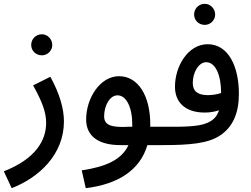

<svg xmlns="http://www.w3.org/2000/svg" viewBox="-49 -753 1309 1003"><path d="M170 -464C199 -464 224 -488 224 -518C224 -549 199 -574 170 -574C138 -574 114 -549 114 -518C114 -488 138 -464 170 -464Z M12 230C154 175 285 55 285 -119C285 -183 264 -261 214 -352L124 -307C172 -220 192 -167 192 -111C192 -21 139 76 -29 142Z M399 230C572 209 683 133 721 5H804C839 5 862 -15 862 -45C862 -72 846 -91 814 -91H736C736 -93 736 -96 736 -99C737 -255 671 -355 573 -355C473 -355 401 -239 401 -129C401 -38 471 5 579 5H622C587 81 505 118 378 137ZM495 -146C495 -200 524 -255 565 -255C612 -255 643 -190 642 -98C642 -95 642 -93 642 -91H626C528 -85 495 -101 495 -146Z M1021 -623C1050 -623 1075 -647 1075 -677C1075 -708 1050 -733 1021 -733C989 -733 965 -708 965 -677C965 -647 989 -623 1021 -623Z M804 5C937 5 1038 -3 1100 -45C1169 -90 1199 -165 1199 -263C1199 -404 1145 -522 1036 -522C933 -522 865 -407 865 -300C865 -219 918 -165 1021 -165C1046 -165 1072 -169 1095 -177C1084 -143 1064 -123 1031 -110C988 -91 905 -90 814 -91ZM958 -319C958 -377 990 -428 1028 -428C1078 -428 1106 -358 1106 -269V-267C1085 -260 1060 -256 1037 -256C985 -256 958 -276 958 -319Z"/></svg>

Font: Noto Sans Arabic SemCond Med
Style: Regular
Weight: 500
Width: 4
Designer: Monotype Design Team, Nadine Chahine, Nizar Qandah and Khaled Hosny
Foundry: Monotype Imaging Inc.
Version: Version 2.012